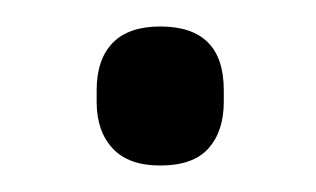

<svg xmlns="http://www.w3.org/2000/svg" viewBox="-20 -333 239 145"><path d="M101 -208Q77 -208 65 -221Q53 -234 53 -256V-265Q53 -288 65 -300.5Q77 -313 101 -313Q149 -313 149 -265V-256Q149 -234 137.5 -221Q126 -208 101 -208Z"/></svg>

Font: Sofia Sans Condensed
Style: Regular
Weight: 400
Designer: Botio Nikoltchev, Ani Petrova
Foundry: lettersoup
Version: Version 4.100